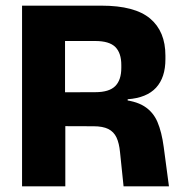

<svg xmlns="http://www.w3.org/2000/svg" viewBox="-20 -659 645 679"><path d="M577.5 0H417L404.5 -120.5Q401.5 -152.5 392 -172.8Q382.5 -193 363 -202.8Q343.5 -212.5 311 -212.5L166.5 -213V-332.5L317 -333Q366 -333 387.5 -354.5Q409 -376 409 -419V-429Q409 -471.5 387.8 -492.8Q366.5 -514 316.5 -514H165.5V-639H339Q456.5 -639 510.8 -593.5Q565 -548 565 -462.5V-449.5Q565 -385 532 -349Q499 -313 431.5 -308V-286L399.5 -307.5Q457.5 -303.5 489.5 -283.5Q521.5 -263.5 536.8 -227.8Q552 -192 559 -139ZM211 0H58V-639H210V-289.5L211 -231.5Z"/></svg>

Font: Anek Kannada Medium
Style: Bold
Weight: 700
Version: Version 1.003